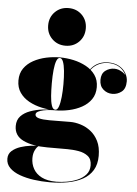

<svg xmlns="http://www.w3.org/2000/svg" viewBox="-65 -809 800 1118"><g transform="rotate(5 335.0 -250.0)"><path d="M268 260Q221 260 175.5 253.8Q130 247.5 92.8 234Q55.5 220.5 33.2 198.2Q11 176 11 144.5Q11 116 31.5 98.2Q52 80.5 81.2 71Q110.5 61.5 139.2 58Q168 54.5 185 54.5H188Q177 60.5 166.5 80.5Q156 100.5 156 128.5Q156 162.5 171.8 191Q187.5 219.5 220.5 236.5Q253.5 253.5 306 253.5Q334 253.5 366.8 248Q399.5 242.5 429.2 230Q459 217.5 478.2 195.8Q497.5 174 497.5 141.5Q497.5 105 475.2 87.5Q453 70 420 64.5Q387 59 354.5 59Q344 59 320 59Q296 59 271.8 59Q247.5 59 236.5 59Q150.5 59 96.8 33.5Q43 8 43 -49.5Q43 -85 63.8 -107Q84.5 -129 118 -141.2Q151.5 -153.5 190 -158.2Q228.5 -163 264 -163V-160.5Q251.5 -160.5 233 -159Q214.5 -157.5 195.8 -153.8Q177 -150 164.5 -143.2Q152 -136.5 152 -126Q152 -111.5 173.8 -105.5Q195.5 -99.5 236.5 -99.5Q254 -99.5 277 -99.8Q300 -100 322 -100.2Q344 -100.5 358 -100.5Q386 -100.5 417.5 -91Q449 -81.5 476.8 -60.2Q504.5 -39 522 -4Q539.5 31 539.5 82Q539.5 132 518.8 166.2Q498 200.5 460.8 221Q423.5 241.5 374.2 250.8Q325 260 268 260ZM264.5 -160Q225 -160 184.5 -168.8Q144 -177.5 110.2 -196Q76.5 -214.5 56 -244Q35.5 -273.5 35.5 -315Q35.5 -356.5 56 -385.8Q76.5 -415 110.2 -433.5Q144 -452 184.5 -460.8Q225 -469.5 264.5 -469.5Q304.5 -469.5 344.8 -460.8Q385 -452 418.8 -433.5Q452.5 -415 473 -385.8Q493.5 -356.5 493.5 -315Q493.5 -273.5 473 -244Q452.5 -214.5 418.8 -196Q385 -177.5 344.8 -168.8Q304.5 -160 264.5 -160ZM264.5 -163.5Q276.5 -163.5 284 -185Q291.5 -206.5 295 -241Q298.5 -275.5 298.5 -315Q298.5 -359.5 295 -393.5Q291.5 -427.5 284 -446.8Q276.5 -466 264.5 -466Q252.5 -466 245 -446.8Q237.5 -427.5 234 -393.5Q230.5 -359.5 230.5 -315Q230.5 -275.5 233 -241Q235.5 -206.5 242.8 -185Q250 -163.5 264.5 -163.5ZM586.5 -284.5Q556.5 -284.5 533.8 -304.2Q511 -324 511 -360Q511 -396.5 534 -414Q557 -431.5 586.5 -431.5Q612 -431.5 637.8 -414Q663.5 -396.5 663.5 -364.5H660.5Q660.5 -401.5 630.2 -431.5Q600 -461.5 546 -461.5Q522 -461.5 496.8 -451Q471.5 -440.5 451.2 -416.8Q431 -393 421 -353L419 -354.5Q429 -396.5 449.5 -420.8Q470 -445 495.5 -455Q521 -465 546 -465Q585.5 -465 611.8 -450Q638 -435 651.2 -411.8Q664.5 -388.5 664.5 -364.5Q664.5 -321.5 640.5 -303Q616.5 -284.5 586.5 -284.5ZM290 -540Q243 -540 211.5 -571.5Q180 -603 180 -650Q180 -697.5 211.5 -728.8Q243 -760 290 -760Q337.5 -760 368.8 -728.8Q400 -697.5 400 -650Q400 -603 368.8 -571.5Q337.5 -540 290 -540Z"/></g></svg>

Font: Bodoni Moda 48pt Black
Style: Regular
Weight: 900
Designer: Owen Earl
Foundry: indestructible type
Version: Version 2.004